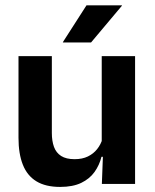

<svg xmlns="http://www.w3.org/2000/svg" viewBox="-20 -706 594 737"><path d="M51 -490.5H179V-195.5Q179 -165 187.2 -142.2Q195.5 -119.5 214.8 -107.2Q234 -95 266.5 -95Q296 -95 317.5 -105.5Q339 -116 353 -133.8Q367 -151.5 373.5 -173.5L393.5 -104H369.5Q361.5 -72 342.8 -45.8Q324 -19.5 291.8 -4Q259.5 11.5 211 11.5Q155 11.5 119.8 -10Q84.5 -31.5 67.8 -73.5Q51 -115.5 51 -177ZM370.5 -490.5H498.5V0H371L375.5 -119L370.5 -129.5ZM221.5 -544.5 312 -685.5H448V-684L329.5 -543H221.5Z"/></svg>

Font: Anek Kannada Medium SemiBold
Style: Regular
Weight: 600
Version: Version 1.003